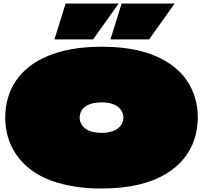

<svg xmlns="http://www.w3.org/2000/svg" viewBox="-20 -1047 1160 1097"><path d="M560 -780Q468 -780 391.5 -766.5Q315 -753 254 -727.5Q193 -702 147.5 -666.5Q102 -631 71.5 -586Q41 -541 25.5 -488Q10 -435 10 -376Q10 -331 19.5 -287Q29 -243 49.5 -203Q70 -163 101.5 -127.5Q133 -92 176.5 -63Q220 -34 277 -13.5Q334 7 404.5 18.5Q475 30 560 30Q679 30 769.5 8.5Q860 -13 925 -51.5Q990 -90 1031 -141.5Q1072 -193 1091 -252.5Q1110 -312 1110 -376Q1110 -494 1049 -585Q988 -676 866 -728Q744 -780 560 -780ZM561 -462Q596 -462 620 -454Q644 -446 658 -433.5Q672 -421 678.5 -406Q685 -391 685 -376Q685 -363 681 -350.5Q677 -338 667.5 -326.5Q658 -315 643.5 -306.5Q629 -298 608.5 -293Q588 -288 561 -288Q515 -288 487 -301Q459 -314 447 -334Q435 -354 435 -375Q435 -391 441.5 -406.5Q448 -422 462.5 -434.5Q477 -447 501.5 -454.5Q526 -462 561 -462ZM355 -1027 291 -822H512L658 -1027ZM675 -1027 611 -822H832L978 -1027Z"/></svg>

Font: Climate Crisis
Style: Regular
Weight: 400
Version: Version 1.003